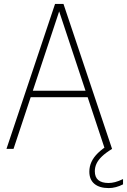

<svg xmlns="http://www.w3.org/2000/svg" viewBox="-20 -760 648 980"><path d="M13 0 261 -740H304L552 0H515L276 -720H288L49 0ZM123 -264 133 -297H432L442 -264ZM535 200Q488 200 462 178.5Q436 157 436 116Q436 90 446.8 66.5Q457.5 43 480 21Q502.5 -1 538 -23L552 0Q519.5 20 500.2 38.5Q481 57 472.5 75.5Q464 94 464 114Q464 144.5 481.8 159.2Q499.5 174 534 174Q550 174 567.5 169.5Q585 165 608 154V181Q589.5 190.5 571.2 195.2Q553 200 535 200Z"/></svg>

Font: Encode Sans SC Condensed Thin
Style: Regular
Weight: 100
Width: 3
Designer: Multiple Designers
Foundry: Impallari Type
Version: Version 3.002